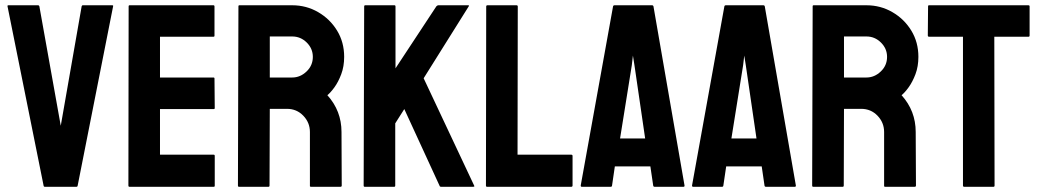

<svg xmlns="http://www.w3.org/2000/svg" viewBox="-20 -716 3976 736"><path d="M272.9 0H151.9Q147.5 0 147 -4.9L8.8 -691.9Q7.8 -695.8 12.7 -695.8H126Q129.9 -695.8 130.9 -691.9L212.9 -233.9L293 -691.9Q293.9 -695.8 297.9 -695.8H409.7Q415 -695.8 413.6 -691.9L277.8 -4.9Q277.3 0 272.9 0Z M799.3 0H476.1Q472.2 0 472.2 -4.9L473.1 -691.9Q473.1 -695.8 477.1 -695.8H798.3Q802.2 -695.8 802.2 -690.9V-579.1Q802.2 -575.2 798.3 -575.2H593.3V-418.9H798.3Q802.2 -418.9 802.2 -415L803.2 -301.8Q803.2 -297.9 799.3 -297.9H593.3V-123H799.3Q803.2 -123 803.2 -118.2V-3.9Q803.2 0 799.3 0Z M1009.3 0H896Q892.1 0 892.1 -4.9L894 -691.9Q894 -695.8 897.9 -695.8H1100.1Q1154.3 -695.8 1199.7 -669.4Q1245.1 -643.1 1272.2 -598.6Q1299.3 -554.2 1299.3 -498Q1299.3 -461.4 1288.1 -431.6Q1276.9 -401.9 1262 -381.3Q1247.1 -360.8 1234.9 -351.1Q1289.1 -291 1289.1 -210L1290 -4.9Q1290 0 1285.2 0H1171.9Q1168 0 1168 -2.9V-210Q1168 -246.1 1142.6 -272.5Q1117.2 -298.8 1080.1 -298.8H1014.2L1013.2 -4.9Q1013.2 0 1009.3 0ZM1100.1 -576.2H1014.2V-418.9H1100.1Q1130.9 -418.9 1155 -441.9Q1179.2 -464.8 1179.2 -498Q1179.2 -529.8 1155.8 -553Q1132.3 -576.2 1100.1 -576.2Z M1491.2 0H1377.9Q1374 0 1374 -4.9L1376 -690.9Q1376 -695.8 1379.9 -695.8H1492.2Q1496.1 -695.8 1496.1 -690.9V-454.1L1652.8 -691.9Q1656.7 -695.8 1660.2 -695.8H1774.9Q1779.3 -695.8 1776.9 -691.9L1604 -416L1797.9 -3.9Q1800.3 0 1793 0H1670.9Q1666 0 1665 -3.9L1529.8 -297.9L1495.1 -243.2V-4.9Q1495.1 0 1491.2 0Z M2169.9 0H1846.7Q1842.8 0 1842.8 -4.9L1843.8 -690.9Q1843.8 -695.8 1848.6 -695.8H1960Q1964.8 -695.8 1964.8 -690.9L1963.9 -123H2169.9Q2174.8 -123 2174.8 -118.2V-4.9Q2174.8 0 2169.9 0Z M2206.1 -4.9 2330.1 -691.9Q2331.1 -695.8 2335 -695.8H2480Q2483.9 -695.8 2484.9 -691.9L2604 -4.9Q2604.5 0 2600.1 0H2489.3Q2484.4 0 2483.9 -4.9L2473.1 -78.1H2336.9L2326.2 -4.9Q2325.7 0 2321.3 0H2210Q2206.1 0 2206.1 -4.9ZM2401.9 -465.8 2356.9 -185.1H2453.1L2412.1 -465.8L2406.2 -502.9Z M2632.8 -4.9 2756.8 -691.9Q2757.8 -695.8 2761.7 -695.8H2906.7Q2910.6 -695.8 2911.6 -691.9L3030.8 -4.9Q3031.2 0 3026.9 0H2916Q2911.1 0 2910.6 -4.9L2899.9 -78.1H2763.7L2752.9 -4.9Q2752.4 0 2748 0H2636.7Q2632.8 0 2632.8 -4.9ZM2828.6 -465.8 2783.7 -185.1H2879.9L2838.9 -465.8L2833 -502.9Z M3210.4 0H3097.2Q3093.3 0 3093.3 -4.9L3095.2 -691.9Q3095.2 -695.8 3099.1 -695.8H3301.3Q3355.5 -695.8 3400.9 -669.4Q3446.3 -643.1 3473.4 -598.6Q3500.5 -554.2 3500.5 -498Q3500.5 -461.4 3489.3 -431.6Q3478 -401.9 3463.1 -381.3Q3448.2 -360.8 3436 -351.1Q3490.2 -291 3490.2 -210L3491.2 -4.9Q3491.2 0 3486.3 0H3373Q3369.1 0 3369.1 -2.9V-210Q3369.1 -246.1 3343.8 -272.5Q3318.4 -298.8 3281.2 -298.8H3215.3L3214.4 -4.9Q3214.4 0 3210.4 0ZM3301.3 -576.2H3215.3V-418.9H3301.3Q3332 -418.9 3356.2 -441.9Q3380.4 -464.8 3380.4 -498Q3380.4 -529.8 3356.9 -553Q3333.5 -576.2 3301.3 -576.2Z M3788.6 0H3675.8Q3671.4 0 3671.4 -4.9V-575.2H3541.5Q3536.6 -575.2 3536.6 -580.1L3537.6 -691.9Q3537.6 -695.8 3541.5 -695.8H3921.4Q3926.8 -695.8 3926.8 -691.9V-580.1Q3926.8 -575.2 3922.9 -575.2H3791.5L3792.5 -4.9Q3792.5 0 3788.6 0Z"/></svg>

Font: Koulen
Style: Regular
Weight: 400
Designer: Danh Hong
Version: Version 8.00;December 21, 2023;FontCreator 13.0.0.2620 64-bi